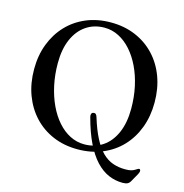

<svg xmlns="http://www.w3.org/2000/svg" viewBox="-121 -827 1025 1071"><g transform="rotate(15 391.5 -292.0)"><path d="M389.5 -715.5Q467.5 -715.5 531.8 -688.2Q596 -661 642.5 -611.5Q689 -562 714 -494.5Q739 -427 739 -346.5Q739 -267 714 -200.5Q689 -134 642.8 -85.2Q596.5 -36.5 532.2 -10Q468 16.5 390 16.5Q312.5 16.5 248.5 -10.8Q184.5 -38 138.2 -87.5Q92 -137 66.8 -204.5Q41.5 -272 41.5 -353.5Q41.5 -433 66.8 -499Q92 -565 138 -613.5Q184 -662 248 -688.8Q312 -715.5 389.5 -715.5ZM622 -279.5Q622 -346.5 609 -406.5Q596 -466.5 572.2 -516Q548.5 -565.5 516.2 -601.8Q484 -638 445 -658Q406 -678 362.5 -678Q302.5 -678 257 -647.2Q211.5 -616.5 186 -558.8Q160.5 -501 160.5 -420Q160.5 -353 173.5 -292.8Q186.5 -232.5 210 -182.5Q233.5 -132.5 265.8 -96Q298 -59.5 337 -39.8Q376 -20 419 -20Q480 -20 525.5 -50.8Q571 -81.5 596.5 -139.8Q622 -198 622 -279.5ZM413 -177Q410.5 -187.5 413.5 -194.5Q416.5 -201.5 424.5 -203Q433 -205 438.2 -200.2Q443.5 -195.5 446.5 -185.5Q468 -115.5 492.2 -68.8Q516.5 -22 544.2 5.2Q572 32.5 604.8 44Q637.5 55.5 676 55.5Q698 55.5 710 52.2Q722 49 730 44Q738 39 747 34Q752.5 31.5 756 34Q759.5 36.5 759.5 42Q760 45.5 758.5 50.8Q757 56 753.5 62.5L727.5 108.5Q721 121 711 126.5Q701 132 682 132Q639 132 600.2 115.2Q561.5 98.5 527.2 62Q493 25.5 464.2 -33.5Q435.5 -92.5 413 -177Z"/></g></svg>

Font: Fraunces 48pt
Style: Regular
Weight: 400
Version: Version 1.000;[b76b70a41]